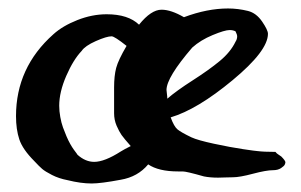

<svg xmlns="http://www.w3.org/2000/svg" viewBox="-20 -431 707 451"><path d="M242.2 -345.7Q230.5 -345.7 205.1 -334.5Q179.7 -323.2 171.9 -311.5Q152.3 -291 135.7 -252.9Q119.1 -214.8 119.1 -182.6Q119.1 -169.9 121.6 -156.2Q124 -142.6 127.9 -131.8Q131.8 -121.1 136.2 -110.8Q140.6 -100.6 145 -92.8Q149.4 -85 153.3 -79.6Q157.2 -74.2 160.2 -70.3L162.1 -67.4Q180.7 -50.8 201.2 -50.8Q225.6 -50.8 263.7 -75.2Q271.5 -80.1 287.1 -87.9Q271.5 -105.5 265.6 -113.8Q259.8 -122.1 253.9 -135.7Q248 -149.4 248 -165V-225.6Q248 -252.9 252.9 -271.5Q257.8 -290 277.3 -323.2Q249 -345.7 242.2 -345.7ZM230.5 -397.5Q281.2 -397.5 306.6 -373Q335 -408.2 359.4 -408.2Q381.8 -408.2 412.1 -390.6Q466.8 -411.1 515.6 -411.1Q539.1 -411.1 562.5 -405.3Q582 -400.4 595.7 -380.4Q609.4 -360.4 609.4 -351.6Q609.4 -311.5 526.4 -242.7Q443.4 -173.8 380.9 -155.3Q388.7 -133.8 397 -127Q405.3 -120.1 429.7 -108.4Q444.3 -101.6 482.9 -93.3Q521.5 -85 551.3 -80.6Q581.1 -76.2 584 -76.2Q599.6 -74.2 627 -74.2Q629.9 -70.3 634.8 -67.4Q639.6 -64.5 640.6 -63.5Q650.4 -53.7 650.4 -49.8Q650.4 -47.9 648.9 -44.4Q647.5 -41 640.1 -36.1Q632.8 -31.2 621.1 -31.2Q605.5 -31.2 574.2 -22.9Q543 -14.6 527.3 -14.6Q521.5 -14.6 509.8 -14.2Q498 -13.7 492.2 -13.7Q473.6 -13.7 459 -16.6Q418 -28.3 409.2 -28.3H398.4Q352.5 -28.3 328.1 -44.9Q303.7 -15.6 263.7 -8.8Q216.8 0 195.3 0Q169.9 0 138.7 -7.8Q118.2 -11.7 102.1 -20Q85.9 -28.3 79.1 -34.2Q72.3 -40 60.5 -52.7Q33.2 -80.1 25.4 -103.5Q17.6 -127 17.6 -158.2Q17.6 -272.5 105.5 -350.6Q127 -370.1 161.6 -383.8Q196.3 -397.5 230.5 -397.5ZM371.1 -219.7Q371.1 -216.8 372.1 -210.4Q373 -204.1 373 -199.2Q394.5 -217.8 432.6 -242.2Q470.7 -266.6 496.1 -287.6Q521.5 -308.6 533.2 -333Q537.1 -338.9 537.1 -345.7Q537.1 -349.6 533.2 -357.4Q527.3 -360.4 519.5 -360.4Q507.8 -360.4 479.5 -348.6Q451.2 -336.9 431.6 -319.3Q371.1 -249 371.1 -219.7Z"/></svg>

Font: Shelly2023
Style: Regular
Weight: 400
Version: Version 0.2